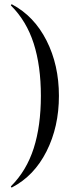

<svg xmlns="http://www.w3.org/2000/svg" viewBox="-20 -745 349 883"><path d="M35 117Q33 118 31 115.5Q29 113 31 111Q102 40 135 -63Q168 -166 168 -304Q168 -442 135 -545Q102 -648 31 -719Q29 -720 31 -723Q33 -726 35 -725Q137 -671 194 -558.5Q251 -446 251 -304Q251 -162 194 -49Q137 64 35 117Z"/></svg>

Font: Cormorant Infant Medium
Style: Regular
Weight: 500
Designer: Christian Thalmann (Catharsis Fonts)
Version: Version 3.000